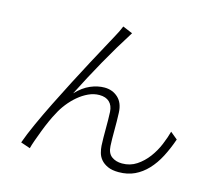

<svg xmlns="http://www.w3.org/2000/svg" viewBox="-107 -877 1170 1035"><g transform="rotate(15 478.0 -359.5)"><path d="M513 -719Q452 -623 396.5 -524Q341 -425 290 -324Q328 -364 368 -381Q408 -398 446 -398Q491 -398 522 -369.5Q553 -341 555 -287Q557 -239 556.5 -189.5Q556 -140 558 -102Q560 -62 583.5 -44.5Q607 -27 642 -27Q687 -27 722.5 -50.5Q758 -74 784.5 -109.5Q811 -145 828 -186Q845 -227 854 -261L894 -228Q875 -173 851 -127Q827 -81 795.5 -47.5Q764 -14 725 4.5Q686 23 636 23Q599 23 575 12Q551 1 537 -15.5Q523 -32 517.5 -52.5Q512 -73 511 -91Q509 -134 509.5 -184Q510 -234 508 -279Q506 -314 486 -333Q466 -352 430 -352Q399 -352 369 -338Q339 -324 312.5 -301.5Q286 -279 264 -251Q242 -223 228 -195Q216 -174 202.5 -144Q189 -114 177 -82.5Q165 -51 155 -23Q145 5 141 22L88 4Q105 -44 133.5 -107Q162 -170 196 -238.5Q230 -307 266 -376.5Q302 -446 334 -506Q366 -566 391.5 -612.5Q417 -659 429 -682Q438 -698 444.5 -711.5Q451 -725 458 -742Z"/></g></svg>

Font: Kinto Sans Light
Style: Regular
Weight: 300
Designer: Authors: Ryoko NISHIZUKA  (kana & ideographs); Paul D. Hunt (Latin, Greek & Cyrillic); Wenlong ZHANG  (bopomofo); Sandol
Foundry: Adobe Systems Incorporated, ookami Inc.
Version: Version 0.001